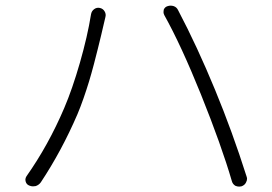

<svg xmlns="http://www.w3.org/2000/svg" viewBox="-20 -698 980 691"><path d="M210.9 -308.6Q240.2 -377 267.6 -472.2Q294.9 -567.4 307.6 -646.5Q309.6 -658.2 318.8 -665Q328.1 -671.9 339.4 -669.4Q350.6 -667 356.4 -657.2Q362.3 -647.5 359.4 -636.7Q355.5 -621.1 352.5 -607.4Q351.6 -601.6 344.2 -571.8Q336.9 -542 332 -522Q327.1 -502 317.9 -466.8Q308.6 -431.6 300.3 -404.3Q292 -377 280.8 -344.7Q269.5 -312.5 258.8 -287.1Q202.1 -155.3 127 -42Q120.1 -32.2 108.4 -28.3Q102.5 -27.3 98.6 -27.3Q91.8 -27.3 85 -30.3Q75.2 -34.2 72.3 -44.9Q71.3 -47.9 71.3 -50.8Q71.3 -57.6 75.2 -63.5Q154.3 -175.8 210.9 -308.6ZM703.1 -358.4Q631.8 -535.2 571.3 -643.6Q568.4 -649.4 568.4 -654.3Q568.4 -658.2 569.3 -663.1Q573.2 -672.9 583 -675.8Q588.9 -677.7 593.8 -677.7Q599.6 -677.7 605.5 -675.8Q616.2 -671.9 621.1 -661.1Q689.5 -531.2 753.9 -375Q816.4 -223.6 867.2 -63.5Q869.1 -58.6 869.1 -54.7Q869.1 -47.9 865.2 -41Q860.4 -31.2 848.6 -27.3Q844.7 -26.4 840.8 -26.4Q834 -26.4 827.1 -29.3Q817.4 -35.2 814.5 -45.9Q777.3 -173.8 703.1 -358.4Z"/></svg>

Font: Gen Jyuu Gothic P Light
Style: Regular
Weight: 200
Designer: [Source Han Sans]
Ryoko NISHIZUKA  (kana & ideographs); Paul D. Hunt (Latin, Greek & Cyrillic); Wenlong ZHANG  (bopomofo
Version: Version 1.002.20150607